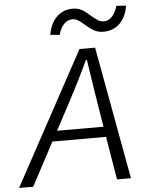

<svg xmlns="http://www.w3.org/2000/svg" viewBox="-104 -992 788 1041"><g transform="rotate(-5 289.5 -471.5)"><path d="M349 -722H434L566 0H490L451 -235H159L34 0H-43ZM390 -850Q370 -868 355.5 -877Q341 -886 324 -886Q299 -886 279 -866Q259 -846 249 -808L198 -812Q208 -874 243.5 -908.5Q279 -943 330 -943Q360 -943 381 -931Q402 -919 427 -896Q449 -877 463 -868.5Q477 -860 495 -860Q519 -860 538 -880Q557 -900 569 -938L621 -934Q611 -872 575.5 -838Q540 -804 487 -804Q458 -804 436.5 -816Q415 -828 390 -850ZM442 -291 421 -420 408 -501Q392 -604 384 -659H378Q335 -565 258 -420L189 -291Z"/></g></svg>

Font: Nebula Sans Book
Style: Regular
Weight: 400
Italic angle: -9°
Designer: Paul D. Hunt for Adobe (as Source Sans)
Foundry: Nebula Entertainment & Broadcasting LLC
Version: Version 1.010